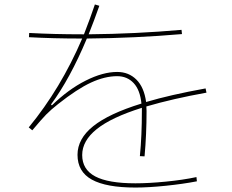

<svg xmlns="http://www.w3.org/2000/svg" viewBox="-20 -824 1040 862"><path d="M862 -29 864 -10Q802 2 724.5 10Q647 18 588 18Q457 18 392.5 -17.5Q328 -53 328 -129Q328 -201 398.5 -257.5Q469 -314 615 -359Q609 -420 580 -451Q551 -482 506 -482Q451 -482 389 -453.5Q327 -425 241 -357Q208 -331 187 -309.5Q166 -288 125 -239L109 -252Q253 -427 349 -651H347Q218 -651 110 -657L111 -676Q223 -670 347 -670H357Q387 -747 406 -804L426 -798Q402 -730 378 -670Q589 -672 795 -690L797 -671Q588 -653 370 -651Q294 -470 209 -355L213 -351Q287 -423 364.5 -462Q442 -501 506 -501Q558 -501 592.5 -466.5Q627 -432 636 -366Q743 -398 903 -427L907 -408Q756 -381 637 -346Q638 -339 638 -326Q638 -222 629 -122L608 -123Q617 -214 617 -326V-340Q480 -297 414.5 -244.5Q349 -192 349 -128Q349 -63 407.5 -32Q466 -1 588 -1Q647 -1 724 -8.5Q801 -16 862 -29Z"/></svg>

Font: IBM Plex Sans JP Thin
Style: Regular
Weight: 100
Designer: Mike Abbink; Paul van der Laan; Pieter van Rosmalen; Wujin Sim; Yejin Wi; Jinhee Kim; Boomi Park; Yona Kim; Kichan Ma
Foundry: Sandoll Inc.
Version: Version 1.001